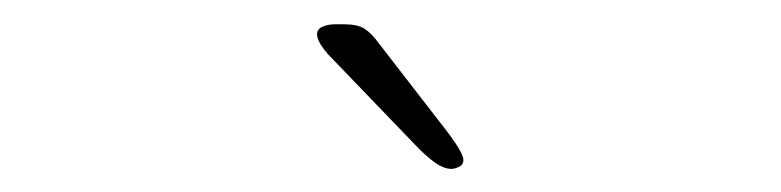

<svg xmlns="http://www.w3.org/2000/svg" viewBox="-20 -692 659 162"><path d="M361 -549.5Q355 -549.5 348.2 -554Q341.5 -558.5 333 -567L256.5 -646.5Q247.5 -657 247.5 -663Q247.5 -667.5 252.2 -669.5Q257 -671.5 262.5 -671.5H270.5Q281.5 -671.5 287.5 -667.8Q293.5 -664 300 -655L356.5 -582Q371 -563 371 -557Q371 -553 367.2 -551.2Q363.5 -549.5 361 -549.5Z"/></svg>

Font: Sono ExtraLight
Style: Regular
Weight: 200
Designer: Tyler Finck
Foundry: Tyler Finck
Version: Version 2.112